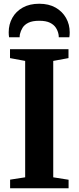

<svg xmlns="http://www.w3.org/2000/svg" viewBox="-20 -1006 420 1026"><path d="M114.5 -58.5V-680.5L33.5 -695.5V-743H346V-695.5L264.5 -680.5V-58.5L346.5 -45.5V0H34V-46ZM189.5 -986Q240.5 -986 276.8 -965.5Q313 -945 332.8 -910.2Q352.5 -875.5 352.5 -833Q352.5 -825.5 352 -819.5Q351.5 -813.5 350.5 -807H294Q294 -810 293.8 -814.5Q293.5 -819 292.5 -823.5Q289 -841.5 278.5 -857.8Q268 -874 247 -884.5Q226 -895 189.5 -895Q153 -895 131.8 -884.5Q110.5 -874 100.5 -857.5Q90.5 -841 86.5 -823.5Q85.5 -819 85.2 -814.5Q85 -810 85 -807H28.5Q27.5 -813.5 27 -819.8Q26.5 -826 26.5 -833.5Q26.5 -876 46 -910.8Q65.5 -945.5 102 -965.8Q138.5 -986 189.5 -986Z"/></svg>

Font: Merriweather 60pt
Style: Bold
Weight: 700
Version: Version 2.100